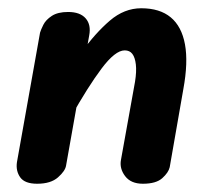

<svg xmlns="http://www.w3.org/2000/svg" viewBox="-20 -445 519 465"><path d="M70 0Q40 0 29 -15.5Q18 -31 21 -52L77 -366Q79 -373 85 -385Q91 -397 105.5 -406.5Q120 -416 145 -416Q174 -416 187.5 -400.5Q201 -385 196 -359L140 -44Q138 -31 120.5 -15.5Q103 0 70 0ZM326 0Q297 0 283 -18.5Q269 -37 273 -58L307 -247Q311 -272 309 -289Q307 -306 300.5 -314.5Q294 -323 282 -323Q259 -323 226 -279Q193 -235 152 -162L177 -318Q211 -365 246 -395Q281 -425 322 -425Q367 -425 393.5 -403Q420 -381 428 -337.5Q436 -294 424 -229L391 -40Q388 -27 373 -13.5Q358 0 326 0Z"/></svg>

Font: Edu VIC WA NT Beginner
Style: Bold
Weight: 700
Designer: Tina and Corey Anderson
Foundry: Google for Education
Version: Version 1.003